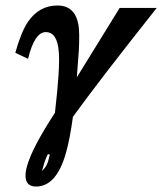

<svg xmlns="http://www.w3.org/2000/svg" viewBox="-20 -478 590 698"><path d="M245.1 -53.2Q233.9 28.8 219.7 78.1Q185.5 199.7 111.3 200.2Q72.8 200.2 72.8 160.6Q72.8 145.5 78.1 126.5Q96.2 60.1 179.7 -67.9Q198.7 -231 193.8 -288.6Q188.5 -361.3 146.5 -361.3Q105.5 -361.3 82 -264.2L35.6 -286.1Q57.1 -362.3 81.5 -398.4Q122.1 -458 189 -458Q252.4 -458 265.1 -388.2Q270 -359.9 266.6 -294.4Q264.2 -256.3 259.3 -196.8L415 -449.2H549.8Q336.9 -180.7 245.1 -53.2ZM154.3 110.8Q156.7 102.1 161.1 84.5L154.3 82Q143.1 104 136.7 129.9L132.8 143.1Q147.9 129.9 154.3 110.8Z"/></svg>

Font: Accordance
Style: Bold-Italic
Weight: 700
Italic angle: -11°
Version: Version 1.2 (build January 31, 2020) Miklal Software Solutio